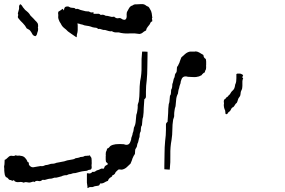

<svg xmlns="http://www.w3.org/2000/svg" viewBox="-512 -742 1390 937"><path d="M-435.5 15.6Q-429.7 18.6 -422.9 17.6Q-417 16.6 -410.2 18.6Q-398.4 19.5 -390.6 27.3Q-382.8 35.2 -378.9 43.9Q-378.9 48.8 -375 49.8Q-371.1 49.8 -371.1 53.7Q-373 62.5 -365.2 68.4Q-358.4 75.2 -348.6 74.2Q-339.8 73.2 -332 71.3Q-323.2 69.3 -314.5 68.4Q-308.6 69.3 -301.8 68.4Q-294.9 66.4 -289.1 63.5Q-282.2 63.5 -276.4 61.5Q-269.5 59.6 -263.7 57.6Q-256.8 57.6 -250 56.6Q-243.2 55.7 -237.3 52.7Q-229.5 51.8 -221.7 49.8Q-214.8 47.9 -207 46.9Q-198.2 45.9 -191.4 43Q-183.6 40 -174.8 39.1Q-167 38.1 -158.2 36.1Q-149.4 35.2 -143.6 30.3Q-137.7 29.3 -131.8 28.3Q-125 27.3 -120.1 24.4Q-115.2 24.4 -110.4 23.4Q-105.5 23.4 -101.6 20.5Q-96.7 17.6 -91.8 18.6Q-86.9 18.6 -81.1 17.6Q-79.1 18.6 -75.2 16.6Q-71.3 14.6 -72.3 19.5Q-66.4 24.4 -65.4 31.2Q-64.5 37.1 -64.5 43.9Q-64.5 44.9 -64.5 45.9Q-65.4 47.9 -64.5 48.8Q-64.5 50.8 -64.5 52.7Q-64.5 53.7 -64.5 55.7Q-64.5 57.6 -64.5 59.6Q-64.5 61.5 -65.4 62.5Q-65.4 68.4 -64.5 74.2Q-64.5 75.2 -64.5 75.2Q-64.5 81.1 -68.4 85Q-72.3 85.9 -76.2 86.9Q-80.1 86.9 -83 88.9Q-86.9 91.8 -91.8 91.8Q-95.7 91.8 -100.6 92.8Q-111.3 93.8 -122.1 96.7Q-132.8 99.6 -143.6 102.5Q-149.4 102.5 -155.3 103.5Q-161.1 105.5 -167 107.4Q-172.9 107.4 -178.7 109.4Q-183.6 112.3 -188.5 113.3Q-194.3 112.3 -200.2 114.3Q-206.1 115.2 -210.9 118.2Q-219.7 120.1 -228.5 123Q-237.3 126 -246.1 125Q-251 126 -254.9 127.9Q-259.8 129.9 -264.6 129.9Q-271.5 129.9 -278.3 131.8Q-285.2 133.8 -292 135.7Q-295.9 136.7 -299.8 135.7Q-303.7 134.8 -306.6 136.7Q-313.5 143.6 -323.2 141.6Q-333 138.7 -340.8 143.6Q-343.8 145.5 -344.7 146.5Q-346.7 147.5 -348.6 143.6Q-351.6 144.5 -354.5 145.5Q-358.4 146.5 -361.3 147.5Q-370.1 150.4 -379.9 147.5Q-388.7 145.5 -397.5 149.4Q-406.2 144.5 -417 146.5Q-427.7 148.4 -436.5 144.5Q-440.4 143.6 -442.4 139.6Q-443.4 135.7 -446.3 137.7Q-449.2 141.6 -453.1 139.6Q-457 138.7 -460 136.7Q-467.8 136.7 -471.7 129.9Q-475.6 124 -483.4 122.1Q-486.3 117.2 -488.3 112.3Q-489.3 106.4 -490.2 100.6Q-491.2 95.7 -491.2 90.8Q-491.2 85.9 -491.2 81.1Q-492.2 76.2 -492.2 71.3Q-491.2 65.4 -490.2 59.6Q-489.3 48.8 -489.3 38.1Q-482.4 36.1 -478.5 31.2Q-473.6 26.4 -468.8 22.5Q-461.9 16.6 -452.1 18.6Q-442.4 20.5 -435.5 15.6Q-435.5 15.6 -435.5 15.6Q-435.5 15.6 -435.5 15.6Z M-413.1 -721.7Q-406.2 -717.8 -403.3 -711.9Q-400.4 -706.1 -395.5 -701.2Q-390.6 -693.4 -381.8 -687.5Q-374 -681.6 -368.2 -673.8Q-365.2 -667 -359.4 -662.1Q-354.5 -657.2 -348.6 -651.4Q-344.7 -646.5 -339.8 -641.6Q-334 -636.7 -330.1 -630.9Q-326.2 -626 -326.2 -620.1Q-325.2 -613.3 -327.1 -607.4Q-325.2 -601.6 -326.2 -596.7Q-326.2 -590.8 -329.1 -585Q-330.1 -580.1 -332 -574.2Q-334 -568.4 -338.9 -565.4Q-350.6 -567.4 -354.5 -576.2Q-359.4 -585.9 -365.2 -592.8Q-368.2 -596.7 -373 -598.6Q-377.9 -600.6 -381.8 -603.5Q-388.7 -617.2 -400.4 -628.9Q-412.1 -639.6 -421.9 -652.3Q-425.8 -656.2 -424.8 -661.1Q-423.8 -665 -422.9 -669.9Q-424.8 -672.9 -424.8 -676.8Q-424.8 -678.7 -423.8 -680.7Q-421.9 -686.5 -420.9 -691.4Q-418 -698.2 -418.9 -707Q-419.9 -714.8 -414.1 -720.7Q-414.1 -721.7 -413.1 -720.7Q-413.1 -720.7 -413.1 -721.7ZM-206.1 -699.2Q-199.2 -690.4 -194.3 -681.6Q-188.5 -672.9 -181.6 -665Q-175.8 -657.2 -167 -651.4Q-158.2 -646.5 -149.4 -641.6Q-146.5 -638.7 -141.6 -636.7Q-137.7 -634.8 -135.7 -630.9Q-132.8 -625 -132.8 -618.2Q-132.8 -611.3 -132.8 -604.5Q-132.8 -600.6 -132.8 -597.7Q-132.8 -595.7 -132.8 -594.7Q-132.8 -589.8 -133.8 -585Q-134.8 -579.1 -136.7 -573.2Q-137.7 -567.4 -137.7 -561.5Q-137.7 -561.5 -138.7 -560.5Q-140.6 -560.5 -142.6 -562.5Q-146.5 -565.4 -148.4 -566.4Q-156.2 -572.3 -164.1 -577.1Q-172.9 -583 -180.7 -588.9Q-188.5 -597.7 -199.2 -605.5Q-210 -614.3 -214.8 -626Q-221.7 -634.8 -225.6 -646.5Q-229.5 -657.2 -227.5 -668.9Q-227.5 -668.9 -227.5 -668.9Q-227.5 -668.9 -227.5 -668.9Q-228.5 -672.9 -228.5 -676.8Q-228.5 -680.7 -227.5 -684.6Q-222.7 -688.5 -216.8 -691.4Q-210.9 -695.3 -206.1 -699.2Z M82 85.9Q76.2 85 71.3 85Q65.4 85 59.6 85.9Q56.6 85.9 54.7 85.9Q44.9 85.9 37.1 81.1Q26.4 74.2 17.6 68.4Q16.6 64.5 15.6 59.6Q13.7 55.7 9.8 51.8Q4.9 49.8 4.9 45.9Q3.9 41 3.9 37.1Q3.9 34.2 3.9 32.2Q3.9 29.3 3.9 27.3Q3.9 25.4 3.9 24.4Q3.9 23.4 3.9 22.5Q3.9 21.5 3.9 21.5Q4.9 15.6 3.9 10.7Q3.9 4.9 4.9 0Q6.8 -3.9 8.8 -8.8Q9.8 -12.7 10.7 -16.6Q16.6 -18.6 19.5 -21.5Q23.4 -25.4 26.4 -29.3Q32.2 -33.2 39.1 -35.2Q45.9 -37.1 52.7 -38.1Q62.5 -39.1 73.2 -39.1Q83 -38.1 92.8 -38.1Q98.6 -35.2 105.5 -35.2Q112.3 -35.2 117.2 -39.1Q122.1 -43.9 124 -49.8Q126 -55.7 127.9 -60.5Q127.9 -69.3 131.8 -77.1Q134.8 -84 135.7 -92.8Q138.7 -98.6 139.6 -105.5Q140.6 -112.3 141.6 -119.1Q149.4 -133.8 150.4 -150.4Q151.4 -166 153.3 -181.6Q157.2 -191.4 158.2 -202.1Q160.2 -212.9 160.2 -222.7Q159.2 -229.5 161.1 -234.4Q163.1 -240.2 165 -246.1Q168.9 -271.5 168.9 -295.9Q168.9 -321.3 171.9 -345.7Q179.7 -381.8 178.7 -418Q177.7 -455.1 181.6 -490.2Q188.5 -490.2 195.3 -490.2Q201.2 -490.2 208 -489.3Q208 -485.4 208 -481.4Q208 -477.5 208 -473.6Q208 -473.6 208 -473.6Q208 -473.6 208 -473.6Q208 -442.4 207 -412.1Q207 -380.9 204.1 -350.6Q202.1 -336.9 201.2 -323.2Q200.2 -309.6 200.2 -294.9Q200.2 -293 200.2 -290Q200.2 -287.1 200.2 -285.2Q200.2 -277.3 200.2 -270.5Q200.2 -262.7 192.4 -257.8Q190.4 -236.3 189.5 -214.8Q189.5 -193.4 186.5 -171.9Q182.6 -162.1 182.6 -151.4Q181.6 -140.6 180.7 -130.9Q175.8 -124 175.8 -116.2Q174.8 -109.4 174.8 -101.6Q170.9 -94.7 169.9 -87.9Q168.9 -80.1 168.9 -73.2Q166 -67.4 165 -60.5Q163.1 -53.7 162.1 -47.9Q158.2 -41 157.2 -34.2Q157.2 -27.3 153.3 -21.5Q147.5 -14.6 147.5 -6.8Q146.5 1 146.5 8.8Q145.5 11.7 142.6 15.6Q139.6 18.6 138.7 22.5Q133.8 31.2 131.8 40Q128.9 48.8 125 56.6Q116.2 65.4 106.4 74.2Q96.7 83 83 85.9Q83 85.9 83 85.9Q83 85.9 82 85.9Z M58.6 9.8Q58.6 9.8 58.6 9.8Q58.6 9.8 58.6 9.8Q67.4 17.6 69.3 27.3Q71.3 37.1 73.2 46.9Q74.2 49.8 74.2 52.7Q73.2 56.6 72.3 59.6Q72.3 60.5 72.3 60.5Q72.3 61.5 73.2 62.5Q74.2 65.4 74.2 68.4Q74.2 71.3 73.2 74.2Q70.3 79.1 67.4 84Q61.5 88.9 56.6 93.8Q50.8 98.6 48.8 105.5Q46.9 108.4 43.9 110.4Q41 112.3 37.1 112.3Q37.1 117.2 33.2 120.1Q30.3 123 25.4 125Q21.5 127.9 18.6 131.8Q16.6 135.7 14.6 140.6Q4.9 143.6 -3.9 149.4Q-12.7 154.3 -23.4 153.3Q-24.4 156.2 -26.4 160.2Q-28.3 163.1 -32.2 164.1Q-38.1 165 -43.9 166Q-49.8 166 -54.7 168.9Q-60.5 171.9 -67.4 170.9Q-75.2 169.9 -80.1 173.8Q-82 175.8 -83 175.8Q-84 175.8 -85 174.8Q-85.9 172.9 -85 169.9Q-86.9 160.2 -87.9 149.4Q-87.9 138.7 -87.9 127.9Q-87.9 127 -87.9 125Q-87.9 124 -87.9 122.1Q-87.9 122.1 -87.9 122.1Q-87.9 122.1 -87.9 121.1Q-87.9 118.2 -87.9 114.3Q-87.9 111.3 -87.9 107.4Q-87.9 106.4 -87.9 105.5Q-87.9 102.5 -85 103.5Q-81.1 104.5 -77.1 104.5Q-72.3 105.5 -68.4 102.5Q-63.5 100.6 -61.5 96.7Q-57.6 96.7 -52.7 96.7Q-47.9 95.7 -44.9 92.8Q-43 90.8 -40 89.8Q-38.1 88.9 -34.2 87.9Q-29.3 86.9 -24.4 84Q-19.5 81.1 -13.7 80.1Q-8.8 83 -6.8 81.1Q-3.9 80.1 -2.9 75.2Q-2 71.3 1 68.4Q3.9 65.4 8.8 63.5Q13.7 61.5 15.6 56.6Q17.6 50.8 24.4 50.8Q27.3 45.9 31.2 42Q36.1 38.1 39.1 32.2Q39.1 30.3 41 28.3Q42 25.4 44.9 25.4Q50.8 22.5 51.8 17.6Q52.7 12.7 57.6 9.8Q57.6 9.8 57.6 9.8Q57.6 9.8 57.6 9.8Q58.6 9.8 58.6 9.8Z M176.8 -721.7Q177.7 -721.7 178.7 -721.7Q182.6 -721.7 186.5 -721.7Q191.4 -720.7 195.3 -718.8Q199.2 -715.8 202.1 -713.9Q206.1 -710.9 210.9 -710Q213.9 -708 215.8 -705.1Q217.8 -701.2 219.7 -698.2Q226.6 -688.5 228.5 -676.8Q230.5 -666 231.4 -654.3Q231.4 -654.3 230.5 -654.3Q230.5 -654.3 229.5 -653.3Q230.5 -649.4 230.5 -646.5Q231.4 -642.6 231.4 -638.7Q228.5 -637.7 226.6 -635.7Q223.6 -633.8 222.7 -631.8Q219.7 -623 213.9 -617.2Q208 -610.4 204.1 -603.5Q202.1 -600.6 202.1 -597.7Q202.1 -593.8 198.2 -591.8Q190.4 -588.9 184.6 -583Q177.7 -577.1 168.9 -576.2Q146.5 -580.1 124 -579.1Q101.6 -577.1 79.1 -581.1Q68.4 -585 56.6 -584Q43.9 -583 34.2 -589.8Q25.4 -587.9 17.6 -590.8Q8.8 -593.8 1 -595.7Q-7.8 -594.7 -16.6 -598.6Q-24.4 -602.5 -33.2 -600.6Q-36.1 -604.5 -42 -606.4Q-46.9 -607.4 -51.8 -607.4Q-60.5 -608.4 -69.3 -612.3Q-78.1 -615.2 -87.9 -616.2Q-93.8 -617.2 -99.6 -618.2Q-104.5 -620.1 -110.4 -622.1Q-118.2 -623 -125 -626Q-132.8 -627.9 -140.6 -628.9Q-146.5 -627.9 -152.3 -630.9Q-158.2 -632.8 -163.1 -633.8Q-171.9 -635.7 -181.6 -638.7Q-190.4 -640.6 -199.2 -640.6Q-200.2 -645.5 -200.2 -651.4Q-200.2 -656.2 -200.2 -662.1Q-200.2 -664.1 -200.2 -667Q-200.2 -668.9 -200.2 -670.9Q-200.2 -671.9 -200.2 -671.9Q-200.2 -671.9 -200.2 -671.9Q-200.2 -672.9 -200.2 -673.8Q-200.2 -675.8 -200.2 -676.8Q-200.2 -679.7 -200.2 -681.6Q-200.2 -684.6 -200.2 -687.5Q-200.2 -693.4 -198.2 -701.2Q-195.3 -709 -187.5 -710Q-179.7 -711.9 -173.8 -708Q-168 -704.1 -161.1 -704.1Q-156.2 -703.1 -150.4 -703.1Q-144.5 -702.1 -142.6 -697.3Q-135.7 -700.2 -130.9 -698.2Q-125 -695.3 -119.1 -693.4Q-111.3 -691.4 -103.5 -689.5Q-94.7 -686.5 -86.9 -686.5Q-79.1 -687.5 -73.2 -683.6Q-67.4 -679.7 -59.6 -681.6Q-55.7 -683.6 -55.7 -680.7Q-55.7 -677.7 -55.7 -674.8Q-46.9 -674.8 -36.1 -674.8Q-26.4 -675.8 -20.5 -668.9Q-13.7 -670.9 -7.8 -669.9Q-1 -668 3.9 -665Q13.7 -665 22.5 -662.1Q32.2 -658.2 42 -660.2Q44.9 -662.1 46.9 -659.2Q47.9 -657.2 50.8 -656.2Q57.6 -651.4 66.4 -653.3Q75.2 -655.3 81.1 -650.4Q85.9 -646.5 92.8 -645.5Q99.6 -644.5 103.5 -650.4Q106.4 -656.2 106.4 -663.1Q105.5 -670.9 106.4 -676.8Q106.4 -683.6 110.4 -688.5Q113.3 -694.3 116.2 -699.2Q119.1 -705.1 124 -710Q128.9 -713.9 135.7 -715.8Q142.6 -721.7 152.3 -720.7Q162.1 -720.7 170.9 -721.7Q170.9 -721.7 170.9 -721.7Q171.9 -721.7 173.8 -721.7Q175.8 -721.7 176.8 -721.7Z M416 -490.2Q421.9 -490.2 426.8 -490.2Q432.6 -490.2 438.5 -490.2Q441.4 -491.2 443.4 -491.2Q453.1 -490.2 460.9 -485.4Q470.7 -479.5 480.5 -473.6Q481.4 -468.8 482.4 -464.8Q484.4 -460 488.3 -457Q493.2 -455.1 493.2 -450.2Q494.1 -446.3 494.1 -441.4Q494.1 -439.5 494.1 -436.5Q494.1 -434.6 494.1 -431.6Q494.1 -430.7 494.1 -428.7Q494.1 -427.7 494.1 -426.8Q494.1 -426.8 494.1 -425.8Q493.2 -420.9 494.1 -415Q494.1 -410.2 493.2 -404.3Q491.2 -400.4 489.3 -396.5Q488.3 -392.6 487.3 -388.7Q481.4 -386.7 478.5 -382.8Q474.6 -379.9 471.7 -375Q465.8 -372.1 459 -369.1Q452.1 -367.2 445.3 -366.2Q435.5 -365.2 424.8 -366.2Q415 -367.2 405.3 -367.2Q399.4 -369.1 392.6 -369.1Q385.7 -369.1 380.9 -365.2Q376 -361.3 374 -355.5Q372.1 -349.6 370.1 -343.8Q370.1 -335.9 366.2 -328.1Q363.3 -320.3 362.3 -312.5Q359.4 -305.7 358.4 -298.8Q357.4 -292 356.4 -285.2Q348.6 -270.5 347.7 -254.9Q346.7 -239.3 344.7 -223.6Q340.8 -212.9 339.8 -203.1Q337.9 -192.4 337.9 -181.6Q338.9 -175.8 336.9 -169.9Q335 -164.1 333 -158.2Q329.1 -133.8 329.1 -108.4Q329.1 -84 325.2 -59.6Q318.4 -23.4 319.3 13.7Q320.3 49.8 316.4 85.9Q309.6 85.9 302.7 85Q296.9 85 290 84Q290 80.1 290 76.2Q290 72.3 290 68.4Q290 68.4 290 68.4Q290 68.4 290 68.4Q290 38.1 291 6.8Q291 -23.4 293.9 -53.7Q295.9 -68.4 296.9 -82Q297.9 -95.7 297.9 -109.4Q297.9 -112.3 297.9 -114.3Q297.9 -117.2 297.9 -120.1Q297.9 -127 297.9 -134.8Q297.9 -141.6 305.7 -147.5Q307.6 -168.9 308.6 -190.4Q308.6 -211.9 311.5 -233.4Q315.4 -243.2 315.4 -252.9Q316.4 -263.7 317.4 -274.4Q322.3 -280.3 322.3 -288.1Q322.3 -295.9 323.2 -303.7Q327.1 -309.6 328.1 -317.4Q329.1 -324.2 329.1 -332Q332 -337.9 333 -344.7Q335 -350.6 335.9 -357.4Q339.8 -363.3 340.8 -370.1Q340.8 -377.9 344.7 -383.8Q350.6 -389.6 350.6 -397.5Q351.6 -405.3 351.6 -413.1Q352.5 -417 355.5 -419.9Q358.4 -423.8 359.4 -427.7Q364.3 -435.5 366.2 -444.3Q369.1 -453.1 373 -461.9Q381.8 -469.7 391.6 -478.5Q401.4 -487.3 415 -490.2Q415 -490.2 415 -490.2Q415 -490.2 416 -490.2Z M648.4 -382.8Q648.4 -382.8 649.4 -382.8Q649.4 -382.8 650.4 -382.8Q650.4 -382.8 650.4 -382.8Q652.3 -382.8 653.3 -382.8Q655.3 -382.8 657.2 -382.8Q662.1 -382.8 666 -380.9Q669.9 -377.9 674.8 -376Q672.9 -373 671.9 -369.1Q670.9 -366.2 670.9 -362.3Q671.9 -361.3 672.9 -361.3Q673.8 -360.4 674.8 -360.4Q672.9 -356.4 671.9 -352.5Q670.9 -348.6 670.9 -344.7Q670.9 -342.8 670.9 -341.8Q670.9 -339.8 670.9 -338.9Q670.9 -336.9 670.9 -334Q670.9 -332 670.9 -330.1Q670.9 -328.1 670.9 -326.2Q670.9 -325.2 670.9 -323.2Q670.9 -317.4 669.9 -311.5Q668.9 -305.7 666 -300.8Q662.1 -293.9 662.1 -285.2Q662.1 -276.4 657.2 -269.5Q651.4 -263.7 649.4 -255.9Q647.5 -248 643.6 -240.2Q637.7 -236.3 634.8 -230.5Q631.8 -224.6 627 -219.7Q619.1 -216.8 616.2 -210Q613.3 -202.1 607.4 -197.3Q602.5 -195.3 599.6 -189.5Q597.7 -184.6 590.8 -184.6Q586.9 -187.5 587.9 -192.4Q587.9 -197.3 586.9 -202.1Q583 -210 581.1 -218.8Q580.1 -223.6 580.1 -229.5Q580.1 -233.4 581.1 -237.3Q580.1 -241.2 580.1 -246.1Q580.1 -251 582 -255.9Q585 -257.8 587.9 -259.8Q590.8 -262.7 592.8 -266.6Q598.6 -268.6 601.6 -273.4Q604.5 -278.3 609.4 -281.2Q611.3 -285.2 614.3 -289.1Q616.2 -293 620.1 -296.9Q627.9 -302.7 631.8 -311.5Q634.8 -320.3 635.7 -329.1Q639.6 -336.9 640.6 -344.7Q641.6 -352.5 641.6 -360.4Q641.6 -361.3 641.6 -362.3Q641.6 -363.3 641.6 -364.3Q641.6 -367.2 641.6 -370.1Q641.6 -373 641.6 -376Q640.6 -379.9 642.6 -380.9Q644.5 -382.8 647.5 -382.8Q647.5 -382.8 648.4 -382.8Z"/></svg>

Font: YzWr
Style: Regular
Weight: 400
Version: Version 1.0